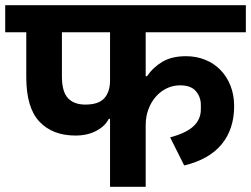

<svg xmlns="http://www.w3.org/2000/svg" viewBox="-40 -718 965 738"><path d="M383 -261H378Q364 -233 330 -215Q296 -197 250 -197Q162 -197 111.5 -250.5Q61 -304 61 -421V-594H-20V-698H905V-594H520V-425H525Q549 -460 585 -481Q621 -502 675 -502Q714 -502 748 -488.5Q782 -475 807 -449.5Q832 -424 846 -388.5Q860 -353 860 -310Q860 -222 812 -163.5Q764 -105 668 -82L614 -190Q677 -207 704.5 -233.5Q732 -260 732 -297V-315Q732 -345 713 -367.5Q694 -390 652 -390Q625 -390 601 -378.5Q577 -367 559 -346.5Q541 -326 530.5 -298Q520 -270 520 -237V0H383ZM198 -424Q198 -366 221 -341Q244 -316 288 -316Q339 -316 361 -340.5Q383 -365 383 -409V-594H198Z"/></svg>

Font: IBM Plex Sans Devanagari
Style: Bold
Weight: 700
Designer: Mike Abbink, Paul van der Laan, Pieter van Rosmalen, Erin McLaughlin
Foundry: Bold Monday
Version: Version 1.1